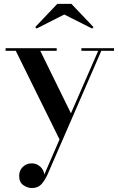

<svg xmlns="http://www.w3.org/2000/svg" viewBox="-20 -709 610 992"><path d="M312 -634 169 -561.5 162 -569 276 -689H349L463 -569L456 -561.5ZM273 -446.5H188L346.5 -123.5L487.5 -446.5H400.5V-460H569V-446.5H503.5L225 194Q210.5 225 193 243.8Q175.5 262.5 144.5 262.5Q122 262.5 100.5 247.5Q79 232.5 79 200Q79 171.5 98 153.2Q117 135 144.5 135Q168 135 186.8 151Q205.5 167 209 192.5L287.5 11.5L61.5 -446.5H9V-460H273Z"/></svg>

Font: Bodoni* 16 Medium
Style: Regular
Weight: 500
Version: Version 2.2